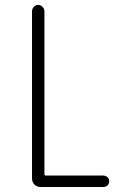

<svg xmlns="http://www.w3.org/2000/svg" viewBox="-20 -750 540 770"><path d="M142.6 0Q127.9 0 118.2 -9.8Q108.4 -19.5 108.4 -35.2V-704.1Q108.4 -714.8 115.7 -722.7Q123 -730.5 132.8 -730.5Q142.6 -730.5 150.4 -722.7Q158.2 -714.8 158.2 -704.1V-50.8Q158.2 -45.9 163.1 -45.9H393.6Q403.3 -45.9 410.6 -39.6Q418 -33.2 418 -22.9Q418 -12.7 411.1 -6.3Q404.3 0 393.6 0Z"/></svg>

Font: Rounded-L Mgen+ 1m light
Style: Regular
Weight: 200
Designer: [Source Han Sans]
Ryoko NISHIZUKA  (kana & ideographs); Paul D. Hunt (Latin, Greek & Cyrillic); Wenlong ZHANG  (bopomofo
Version: Version 1.059.20150602